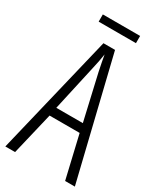

<svg xmlns="http://www.w3.org/2000/svg" viewBox="-210 -915 834 990"><g transform="rotate(30 207.0 -420.5)"><path d="M317 -841H95V-798H317ZM356 0H414L241 -714H172L0 0H58L118 -252H297ZM286 -304H128L188 -574C196 -609 202 -637 206 -667C211 -637 217 -609 224 -574Z"/></g></svg>

Font: Noto Sans UI Condensed Light
Style: Regular
Weight: 300
Width: 3
Designer: Monotype Design Team
Foundry: Monotype Imaging Inc.
Version: Version 1.901